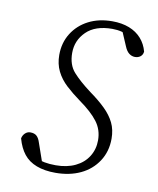

<svg xmlns="http://www.w3.org/2000/svg" viewBox="-63 -527 485 590"><g transform="rotate(10 179.5 -231.5)"><path d="M149 13Q115 13 90 3.5Q65 -6 50 -25Q35 -44 27 -73Q29 -83 36 -89.5Q43 -96 52 -96Q65 -96 72 -89.5Q79 -83 83 -70L106 -4L78 -26Q95 -16 110.5 -13Q126 -10 146 -10Q181 -10 207 -22.5Q233 -35 247 -57.5Q261 -80 261 -108Q261 -141 242 -166Q223 -191 185 -218Q160 -236 140 -254.5Q120 -273 109 -295.5Q98 -318 98 -346Q98 -384 116.5 -413.5Q135 -443 167 -459.5Q199 -476 241 -476Q271 -476 294 -467Q317 -458 332 -441Q347 -424 353 -401Q352 -391 345 -385.5Q338 -380 328 -380Q318 -380 309.5 -386.5Q301 -393 295 -408L271 -464L299 -440Q288 -446 274.5 -449.5Q261 -453 245 -453Q192 -453 164 -425.5Q136 -398 136 -359Q136 -322 156 -299.5Q176 -277 212 -250Q240 -230 260 -210.5Q280 -191 290.5 -169.5Q301 -148 301 -120Q301 -80 281 -49.5Q261 -19 227 -3Q193 13 149 13Z"/></g></svg>

Font: Source Serif 4 36pt Light
Style: Italic
Weight: 300
Italic angle: -12°
Designer: Frank Grießhammer
Foundry: Adobe Systems Incorporated
Version: Version 4.004;hotconv 1.0.116;makeotfexe 2.5.65601